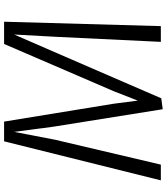

<svg xmlns="http://www.w3.org/2000/svg" viewBox="40 -826 796 915"><g transform="rotate(-90 437.5 -369.0)"><path d="M374 9 291 -510 266 -699 229 -506 110 0H35L221 -747H315L400 -226L415 -110L460 -225L685 -747H791L770 0H695L719 -499L730 -699L653 -522L426 2Z"/></g></svg>

Font: Merriweather Sans Light
Style: Italic
Weight: 300
Italic angle: -7.5°
Designer: Eben Sorkin
Foundry: Eben Sorkin
Version: Version 2.001; ttfautohint (v1.8.3)